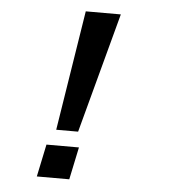

<svg xmlns="http://www.w3.org/2000/svg" viewBox="-48 -681 643 725"><g transform="rotate(5 273.0 -318.5)"><path d="M380.9 -637.2 258.8 -182.1H175.8L248 -637.2ZM241.2 0H118.2L144 -123H267.1Z"/></g></svg>

Font: Anonymous Pro
Style: Bold Italic
Weight: 700
Italic angle: -12°
Monospace: yes
Designer: Mark Simonson
Version: Version 1.003